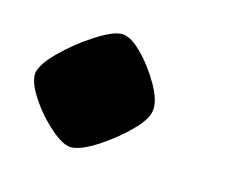

<svg xmlns="http://www.w3.org/2000/svg" viewBox="-34 -181 288 223"><g transform="rotate(10 110.5 -70.0)"><path d="M61 0Q51 0 36.5 -15Q22 -30 12 -48.5Q2 -67 4 -78Q7 -89 24.5 -103.5Q42 -118 62.5 -129Q83 -140 94 -140Q105 -140 118 -124.5Q131 -109 140 -89.5Q149 -70 146 -58Q144 -48 128 -34.5Q112 -21 92.5 -10.5Q73 0 61 0Z"/></g></svg>

Font: Texturina
Style: Italic
Weight: 400
Italic angle: -11°
Designer: Guillermo Torres Carreño
Foundry: Omnibus-Type
Version: Version 1.002; ttfautohint (v1.8.3)